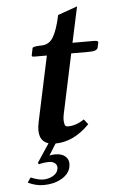

<svg xmlns="http://www.w3.org/2000/svg" viewBox="-55 -633 516 862"><g transform="rotate(-5 203.0 -202.0)"><path d="M139.6 89.8Q113.8 89.8 93.8 96.2L88.9 89.8L144.5 5.9Q91.3 -10.7 108.4 -91.8L171.4 -387.2H120.1Q108.4 -387.2 105.7 -388.7Q103 -390.1 104 -395L110.4 -425.8Q111.8 -433.6 150.4 -434.1Q185.5 -434.1 204.6 -465.8Q223.6 -497.6 237.8 -564L325.7 -595.2L291 -434.1H386.2Q399.4 -434.1 403.3 -431.6Q407.2 -429.2 406.2 -423.8L401.9 -403.8Q398.4 -386.7 361.3 -387.2H281.2L227.5 -134.8Q219.7 -102.5 221.2 -86.4Q222.7 -70.3 226.6 -66.2Q230.5 -62 238.3 -62Q274.9 -62 311.5 -86.9L329.6 -64Q259.3 8.8 175.8 9.8L144 61Q156.7 58.1 170.9 58.1Q201.7 58.1 218 75Q234.4 91.8 228.5 120.1Q221.7 151.9 187.3 171.4Q152.8 190.9 106.4 190.9Q71.3 190.9 36.1 173.8L50.8 151.9Q85.4 166 106 166Q130.4 166 150.4 155Q170.4 144 174.3 125Q177.7 109.4 167.5 99.6Q157.2 89.8 139.6 89.8Z"/></g></svg>

Font: Linux Libertine Slanted
Style: Semibold Slanted
Weight: 600
Designer: Philipp H. Poll
Foundry: Philipp H. Poll
Version: Version 5.1.1